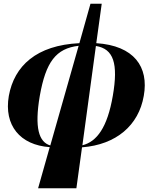

<svg xmlns="http://www.w3.org/2000/svg" viewBox="-20 -780 829 1023"><path d="M183 223H387L417 5C599 -9 719 -112 746 -269C774 -424 694 -537 493 -550L522 -760H462L403 -550C174 -539 56 -429 27 -269C0 -112 87 -7 245 4ZM192 -269C224 -450 278 -522 399 -536L248 -5C187 -23 163 -99 192 -269ZM581 -269C552 -101 496 -25 419 -6L491 -535C585 -520 611 -442 581 -269Z"/></svg>

Font: Noto Serif Display Condensed Black
Style: Italic
Weight: 900
Width: 3
Italic angle: -12°
Designer: Monotype Design Team
Foundry: Monotype Imaging Inc.
Version: Version 2.009